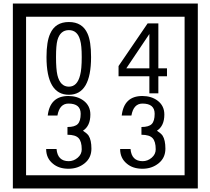

<svg xmlns="http://www.w3.org/2000/svg" viewBox="-20 -980 1195 1090"><path d="M1103 90H53V-960H1103ZM1028 15V-885H128V15ZM497 -656Q497 -442 371 -442Q244 -442 244 -656Q244 -744 265 -789Q294 -855 371 -855Q448 -855 477 -789Q497 -745 497 -656ZM444 -656Q444 -723 435 -752Q420 -809 371 -809Q322 -809 306 -752Q298 -723 298 -656Q298 -587 306 -553Q322 -488 371 -488Q419 -488 435 -554Q444 -587 444 -656ZM928 -547H879V-450H828V-547H653V-605L818 -847H879V-592H928ZM828 -592V-787L697 -592ZM499 -136Q499 -84 460.5 -53Q422 -22 369 -22Q314 -22 280 -51Q242 -82 242 -134H301Q307 -65 370 -65Q398 -65 421 -84.5Q444 -104 444 -132Q444 -177 426 -196Q408 -215 363 -215V-259Q405 -259 421.5 -276Q438 -293 438 -334Q438 -392 369 -392Q318 -392 306 -324H251Q264 -435 368 -435Q419 -435 454 -409Q493 -380 493 -330Q493 -265 451 -238Q475 -222 483 -210Q499 -185 499 -136ZM919 -136Q919 -84 880.5 -53Q842 -22 789 -22Q734 -22 700 -51Q662 -82 662 -134H721Q727 -65 790 -65Q818 -65 841 -84.5Q864 -104 864 -132Q864 -177 846 -196Q828 -215 783 -215V-259Q825 -259 841.5 -276Q858 -293 858 -334Q858 -392 789 -392Q738 -392 726 -324H671Q684 -435 788 -435Q839 -435 874 -409Q913 -380 913 -330Q913 -265 871 -238Q895 -222 903 -210Q919 -185 919 -136Z"/></svg>

Font: Unicode BMP Fallback SIL
Style: Regular
Weight: 400
Foundry: NRSI, SIL International
Version: Version 5.1 Based on Unicode 5.1